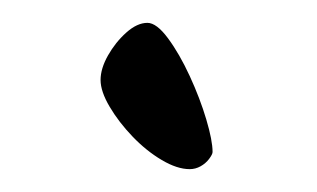

<svg xmlns="http://www.w3.org/2000/svg" viewBox="-20 -398 277 168"><path d="M68 -328Q68 -338 74.5 -349.5Q81 -361 90.5 -369.5Q100 -378 109 -378Q117 -378 127 -364.5Q137 -351 146 -331.5Q155 -312 160.5 -293.5Q166 -275 166 -265Q166 -263 163 -259Q160 -255 155.5 -252.5Q151 -250 146 -250Q135 -250 121.5 -258Q108 -266 96 -278.5Q84 -291 76 -304.5Q68 -318 68 -328Z"/></svg>

Font: Kalam Variable Light
Style: Regular
Weight: 300
Designer: Lipi Raval, Jonny Pinhorn
Foundry: Indian Type Foundry
Version: Version 3.000